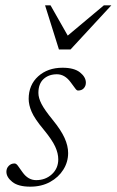

<svg xmlns="http://www.w3.org/2000/svg" viewBox="-20 -690 438 720"><path d="M34.5 -77Q41 -77 47.2 -68.2Q53.5 -59.5 64.5 -44Q85.5 -14.5 115.5 -14.5Q150.5 -14.5 174.5 -36.5Q198.5 -58.5 198.5 -92.5Q198.5 -115 187 -140.2Q175.5 -165.5 143 -205Q110 -244.5 98.8 -270.5Q87.5 -296.5 87.5 -319Q87.5 -371.5 123.2 -403.8Q159 -436 214.5 -436Q258 -436 280 -418.5Q302 -401 302 -380Q302 -367.5 294.2 -359Q286.5 -350.5 272.5 -350.5Q267.5 -350.5 261.8 -358.8Q256 -367 245 -381.5Q223 -411.5 193.5 -411.5Q163 -411.5 143.5 -393.8Q124 -376 124 -341.5Q124 -323 135.5 -300.5Q147 -278 178 -240Q209 -202 222.2 -172.5Q235.5 -143 235.5 -116Q235.5 -82.5 217.5 -53.8Q199.5 -25 167.5 -7.5Q135.5 10 93.5 10Q48.5 10 26.2 -7.8Q4 -25.5 4 -46Q4 -59 12.8 -68Q21.5 -77 34.5 -77ZM397.5 -670 244.5 -504.5H201L149 -670H169.5L234 -556.5L369.5 -670Z"/></svg>

Font: Newsreader 16pt Light
Style: Italic
Weight: 300
Italic angle: -17°
Designer: Hugues Gentile
Foundry: Production Type
Version: Version 1.003; ttfautohint (v1.8.3)